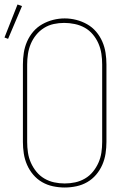

<svg xmlns="http://www.w3.org/2000/svg" viewBox="-38 -827 558 855"><path d="M250 8Q224 8 198 2.5Q172 -3 149.5 -16Q127 -29 110 -49Q93 -69 82.5 -93Q72 -117 68 -143Q64 -169 64 -195V-540Q64 -566 68 -592Q72 -618 82.5 -642Q93 -666 110 -686Q127 -706 150 -719Q173 -732 198.5 -738.5Q224 -745 250 -745Q276 -745 301.5 -738.5Q327 -732 350 -719Q373 -706 390 -686Q407 -666 417.5 -642Q428 -618 432 -592Q436 -566 436 -540V-195Q436 -169 432 -143Q428 -117 417.5 -93Q407 -69 390 -49Q373 -29 350.5 -16Q328 -3 302 2.5Q276 8 250 8ZM250 -10Q274 -10 297 -15Q320 -20 340.5 -32Q361 -44 376 -62.5Q391 -81 400.5 -102.5Q410 -124 413.5 -147.5Q417 -171 417 -195V-540Q417 -564 413.5 -587.5Q410 -611 400.5 -633Q391 -655 375.5 -673.5Q360 -692 339.5 -703.5Q319 -715 295 -720Q271 -725 248 -725Q224 -725 201 -720Q178 -715 158 -702.5Q138 -690 123 -671.5Q108 -653 99 -631.5Q90 -610 86.5 -586.5Q83 -563 83 -540V-195Q83 -171 86.5 -147.5Q90 -124 99.5 -102.5Q109 -81 124 -62.5Q139 -44 159.5 -32Q180 -20 203 -15Q226 -10 250 -10ZM-2 -654 -18 -660 40 -807 60 -800Z"/></svg>

Font: Zed Mono Thin
Style: Regular
Weight: 100
Monospace: yes
Designer: Belleve Invis
Foundry: Belleve Invis
Version: Version 1.0.0; ttfautohint (v1.8.4)